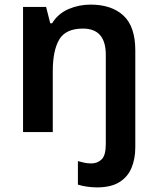

<svg xmlns="http://www.w3.org/2000/svg" viewBox="-20 -573 684 833"><path d="M401 240Q378 240 355.5 236.5Q333 233 318 228V126Q332 130 346 133Q360 136 376 136Q403 136 421 118.5Q439 101 439 52V-335Q439 -449 340 -449Q265 -449 237 -401.5Q209 -354 209 -264V0H80V-543H180L198 -472H206Q232 -514 277 -533.5Q322 -553 373 -553Q464 -553 515.5 -505.5Q567 -458 567 -354V66Q567 116 550.5 155.5Q534 195 497.5 217.5Q461 240 401 240Z"/></svg>

Font: Noto Sans Nag Mundari SemiBold
Style: Regular
Weight: 600
Version: Version 1.000